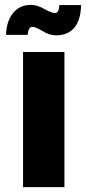

<svg xmlns="http://www.w3.org/2000/svg" viewBox="-20 -773 361 793"><path d="M75.2 0V-558.1H246.1V0ZM94.2 -628.9H4.9Q6.8 -686.5 34.4 -719.7Q62 -752.9 107.9 -752.9Q133.8 -752.9 165 -734.9Q193.4 -719.2 207 -719.2Q223.6 -719.2 225.1 -752H314.9Q313.5 -689.5 286.6 -658.2Q259.8 -627 211.9 -627Q183.1 -627 153.8 -646Q151.4 -647.5 145.3 -650.6Q139.2 -653.8 136.2 -655.3Q133.3 -656.7 128.7 -658.7Q124 -660.6 120.4 -661.4Q116.7 -662.1 112.8 -662.1Q97.2 -662.1 94.2 -628.9Z"/></svg>

Font: SVN-Poppins
Style: Bold
Weight: 700
Designer: Ninad Kale (Devanagari), Jonny Pinhorn (Latin)
Foundry: Indian Type Foundry
Version: Version 3.200;PS 1.000;hotconv 16.6.54;makeotf.lib2.5.65590